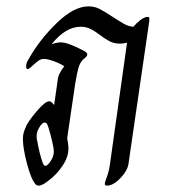

<svg xmlns="http://www.w3.org/2000/svg" viewBox="-20 -573 551 603"><path d="M449 -508 384 -62Q382 -39 359 -14.5Q336 10 316 10Q309 10 309 4Q309 0 315.5 -17Q322 -34 325 -55L379 -439Q375 -438 369.5 -437Q364 -436 357 -436Q339 -436 325 -443Q311 -450 294 -463Q277 -476 263.5 -482.5Q250 -489 233 -489Q186 -489 142 -434Q159 -440 171 -440Q194 -440 246 -412Q254 -407 254 -402Q254 -397 248.5 -392.5Q243 -388 241 -386Q231 -376 226.5 -360.5Q222 -345 216 -309L191 -139Q195 -119 195 -107Q195 -80 176.5 -52.5Q158 -25 134 -7Q113 10 102 10Q95 10 92 6Q78 -9 65 -58Q52 -107 52 -136Q52 -153 57.5 -165.5Q63 -178 64 -181Q77 -203 100 -229Q123 -255 135 -255Q141 -255 150 -243L161 -320Q162 -340 182 -365Q166 -375 147 -381.5Q128 -388 118 -388Q109 -388 101 -382.5Q93 -377 82 -366.5Q71 -356 67 -356Q62 -356 62 -365Q62 -376 71 -389Q104 -448 158 -500.5Q212 -553 258 -553Q277 -553 292.5 -545Q308 -537 334 -520Q357 -505 370.5 -497.5Q384 -490 399 -489Q408 -500 421 -510Q434 -520 444 -520Q448 -520 448.5 -517.5Q449 -515 449 -512.5Q449 -510 449 -508ZM149 -97Q149 -107 143.5 -130.5Q138 -154 133 -170Q130 -180 127.5 -184Q125 -188 120 -188Q116 -188 112 -184Q105 -177 100 -166.5Q95 -156 95 -146Q95 -136 97 -130Q104 -90 114 -62Q115 -60 117 -56Q119 -52 122 -52Q129 -52 139 -67Q149 -82 149 -97Z"/></svg>

Font: Charm
Style: Regular
Weight: 400
Designer: Katatrad Aksorn Co.,Ltd.
Foundry: Cadson Demak Co.,Ltd.
Version: Version 1.001